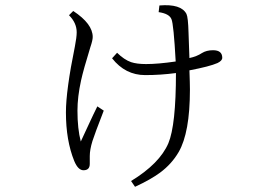

<svg xmlns="http://www.w3.org/2000/svg" viewBox="-20 -657 1040 731"><path d="M648.9 -422.9Q641.1 -565.4 632.8 -584Q624.5 -605 584 -610.8L586.9 -636.2Q669.4 -643.1 689.9 -604Q696.3 -590.8 697.8 -532.2Q698.2 -529.8 701.2 -436Q729 -441.9 749 -455.1Q766.1 -465.8 791 -465.8Q826.2 -465.8 826.2 -437Q826.2 -425.8 808.1 -417Q778.3 -403.8 701.2 -389.2Q703.1 -339.4 703.1 -315.9Q703.1 -151.9 660.2 -78.1Q633.8 -32.7 589.8 0Q554.2 26.4 494.1 54.2L479 32.2Q587.9 -34.2 621.1 -111.8Q649.9 -180.7 649.9 -378.9Q591.8 -371.1 532.7 -371.1Q457 -371.1 406.7 -435.1L425.8 -456.1Q452.6 -429.7 479 -420.4Q501 -413.1 536.1 -413.1Q581.5 -413.1 648.9 -422.9ZM350.6 -252 375 -235.8Q340.3 -146.5 332 -120.1Q321.8 -86.9 321.8 -63V-33.2Q321.8 -8.8 297.9 -8.8Q277.3 -8.8 262.7 -43.9Q231 -122.1 231 -229Q231 -313 265.1 -480Q272 -515.1 272 -534.2Q272 -569.8 242.7 -599.1L258.8 -615.2Q333 -566.4 333 -516.1Q333 -503.9 324.2 -478Q297.4 -391.1 288.6 -350.6Q274.9 -288.1 274.9 -235.8Q274.9 -166.5 287.6 -118.2Q289.1 -120.6 318.4 -184.6Q335 -220.7 350.6 -252Z"/></svg>

Font: I.Ming
Style: Regular
Weight: 400
Designer: Ichiten Fonts Project
Version: Version 6.11; Dec 27, 2019